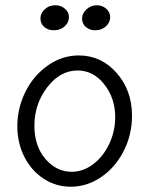

<svg xmlns="http://www.w3.org/2000/svg" viewBox="-20 -704 569 730"><path d="M185.1 -588.9Q163.1 -588.9 148.4 -601.3Q133.8 -613.8 133.8 -633.8Q133.8 -653.8 150.4 -668.9Q167 -684.1 190.9 -684.1Q211.4 -684.1 226.8 -670.9Q242.2 -657.7 242.2 -639.2Q242.2 -618.7 225.8 -603.8Q209.5 -588.9 185.1 -588.9ZM341.8 -588.9Q320.8 -588.9 306.4 -601.3Q292 -613.8 292 -633.8Q292 -653.3 309.1 -668.7Q326.2 -684.1 348.1 -684.1Q368.7 -684.1 383.8 -670.9Q398.9 -657.7 398.9 -639.2Q398.9 -618.7 382.6 -603.8Q366.2 -588.9 341.8 -588.9ZM249 5.9Q192.4 5.9 145.8 -24.7Q99.1 -55.2 72.5 -107.9Q45.9 -160.6 45.9 -224.1Q45.9 -291.5 75.7 -353Q105.5 -414.6 160.2 -453.9Q214.8 -493.2 279.8 -493.2Q364.7 -493.2 423.3 -426.8Q481.9 -360.4 481.9 -264.2Q481.9 -191.9 450.2 -129.6Q418.5 -67.4 364.7 -30.8Q311 5.9 249 5.9ZM252.9 -50.8Q295.4 -50.8 333.7 -79.3Q372.1 -107.9 395 -156.2Q418 -204.6 418 -258.8Q418 -330.6 376.5 -383.3Q335 -436 274.9 -436Q208.5 -436 159.7 -372.3Q110.8 -308.6 110.8 -226.1Q110.8 -148.4 152.8 -99.6Q194.8 -50.8 252.9 -50.8Z"/></svg>

Font: Comic Neue
Style: Regular
Weight: 400
Designer: Craig Rozynski
Foundry: Craig Rozynski
Version: Version 2.003;hotconv 1.0.109;makeotfexe 2.5.65596